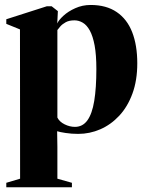

<svg xmlns="http://www.w3.org/2000/svg" viewBox="-20 -542 609 793"><path d="M6 231.5V213L63 196L62.5 -420.5L6 -443.5V-462.5L173 -516H193.5L219 -496L216.5 -445Q222 -458.5 241.8 -476.8Q261.5 -495 291 -508.2Q320.5 -521.5 354.5 -521.5Q419 -521.5 462 -492.2Q505 -463 526 -409Q547 -355 547 -280.5Q547 -210 527 -155.5Q507 -101 472.5 -64Q438 -27 394.2 -8Q350.5 11 303 11Q275.5 11 251 7.2Q226.5 3.5 216 0L217 65V196L277 213V231.5ZM289.5 -18Q321.5 -18 341 -45Q360.5 -72 369.2 -125.2Q378 -178.5 378 -257Q378 -315.5 370.8 -354.2Q363.5 -393 351 -415.8Q338.5 -438.5 322 -448.2Q305.5 -458 287.5 -458Q265.5 -458 251.5 -450.2Q237.5 -442.5 229.2 -433Q221 -423.5 217 -418V-56.5Q225.5 -39 246.8 -28.5Q268 -18 289.5 -18Z"/></svg>

Font: Merriweather 144pt ExtraBold
Style: Regular
Weight: 800
Version: Version 2.100